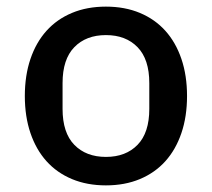

<svg xmlns="http://www.w3.org/2000/svg" viewBox="-20 -548 640 580"><path d="M300 12Q243 12 197.5 -7Q152 -26 120.5 -61Q89 -96 72 -146Q55 -196 55 -258Q55 -320 72 -370Q89 -420 120.5 -455Q152 -490 197.5 -509Q243 -528 300 -528Q357 -528 402.5 -509Q448 -490 479.5 -455Q511 -420 528 -370Q545 -320 545 -258Q545 -196 528 -146Q511 -96 479.5 -61Q448 -26 402.5 -7Q357 12 300 12ZM300 -74Q360 -74 395.5 -110.5Q431 -147 431 -219V-297Q431 -369 395.5 -405.5Q360 -442 300 -442Q240 -442 204.5 -405.5Q169 -369 169 -297V-219Q169 -147 204.5 -110.5Q240 -74 300 -74Z"/></svg>

Font: IBM Plex Mono Medium
Style: Regular
Weight: 500
Monospace: yes
Designer: Mike Abbink, Paul van der Laan, Pieter van Rosmalen
Foundry: Bold Monday
Version: Version 2.3